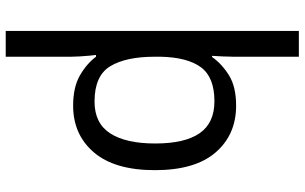

<svg xmlns="http://www.w3.org/2000/svg" viewBox="-212 -588 1040 655"><g transform="rotate(90 307.5 -260.0)"><path d="M560 -269Q560 -132 499.5 -61Q439 10 340 10Q277 10 237 -13Q197 -36 173 -68H167Q168 -61 169.5 -45Q171 -29 172 -12Q173 5 173 16V240H85V-760H173V-536Q173 -522 172 -499.5Q171 -477 170 -464H174Q198 -498 237 -522Q276 -546 340 -546Q439 -546 499.5 -476Q560 -406 560 -269ZM469 -270Q469 -371 434 -421.5Q399 -472 325 -472Q243 -472 209 -426Q175 -380 173 -288V-269Q173 -170 205.5 -116.5Q238 -63 326 -63Q400 -63 434.5 -116.5Q469 -170 469 -270Z"/></g></svg>

Font: Noto Sans Mayan Numerals
Style: Regular
Weight: 400
Designer: Monotype Design Team
Foundry: Monotype Imaging Inc.
Version: Version 2.001; ttfautohint (v1.8.4.7-5d5b)